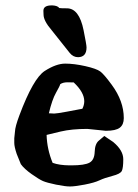

<svg xmlns="http://www.w3.org/2000/svg" viewBox="-20 -673 504 702"><path d="M296.4 -499.5Q296.4 -464.4 265.6 -463.9Q247.6 -463.9 234.9 -479.5L168.5 -563Q139.2 -597.2 139.2 -619.6Q139.2 -622.1 138.7 -632.8V-633.8Q138.7 -653.3 169.4 -653.3H170.9H171.4Q190.9 -652.3 196.8 -643.6Q203.1 -642.6 224.6 -642.6Q269.5 -642.6 285.6 -562.5Q296.4 -509.3 296.4 -499.5ZM200.2 -365.2Q199.2 -359.4 184.8 -334Q170.4 -308.6 158.7 -258.8Q169.4 -257.8 178.2 -257.8Q187 -257.8 223.9 -264.6Q260.7 -271.5 281.2 -275.4Q288.1 -289.1 288.1 -302.7Q288.1 -335.4 249.5 -371.6Q241.7 -372.1 226.6 -372.1Q210.4 -372.1 200.2 -365.2ZM233.4 -68.4H241.2Q288.6 -68.4 306.9 -78.1Q325.2 -87.9 326.2 -117.7Q327.1 -147.5 341.8 -159.2L361.3 -175.8L394 -153.8L394.5 -153.3Q430.7 -123 430.7 -90.8Q430.7 -58.6 425.3 -47.9Q419.9 -37.1 391.1 -29.8Q362.3 -22.5 343.8 -13.7Q325.2 -4.9 289.3 2Q253.4 8.8 235.8 8.8Q218.3 8.8 184.8 2Q151.4 -4.9 137.2 -11Q123 -17.1 95.7 -36.4Q68.4 -55.7 56.2 -72.8L41 -110.4Q32.2 -136.7 32.2 -150.4V-167.5L34.7 -191.4Q35.2 -209.5 50.8 -251Q101.6 -386.7 143.6 -413.6Q185.5 -440.4 218.3 -440.4Q251 -440.4 292 -431.2Q333 -421.9 346.7 -411.6Q360.4 -401.4 388.7 -362.8Q432.6 -303.2 432.6 -241.2Q432.6 -217.3 418 -206.1Q403.3 -194.8 367.2 -194.8H366.7L299.3 -201.7Q242.2 -201.7 201.7 -192.1Q161.1 -182.6 150.4 -179.7Q151.9 -127.4 172.4 -77.6Q196.8 -68.8 233.4 -68.4Z"/></svg>

Font: Drukaatie burti
Style: Demi
Weight: 600
Version: Version 0.14